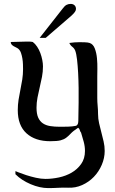

<svg xmlns="http://www.w3.org/2000/svg" viewBox="-20 -953 591 983"><path d="M35 -738Q55 -738 73.5 -739Q92 -740 112 -740Q121 -740 130 -740Q139 -740 148 -738Q160 -729 170 -714Q180 -699 186.5 -681.5Q193 -664 196.5 -646Q200 -628 200 -613Q200 -586 195 -559.5Q190 -533 183.5 -506.5Q177 -480 172 -453.5Q167 -427 167 -402Q167 -370 175.5 -351Q184 -332 199.5 -321.5Q215 -311 237 -307.5Q259 -304 286 -304Q307 -304 328 -304.5Q349 -305 370 -309Q377 -313 379 -320Q381 -327 381 -335Q381 -342 381.5 -367.5Q382 -393 382.5 -427.5Q383 -462 382.5 -502.5Q382 -543 380 -580Q378 -617 374.5 -647.5Q371 -678 365 -694Q360 -706 350 -713.5Q340 -721 335 -733Q348 -735 361 -736Q374 -737 387 -737Q397 -737 413.5 -736.5Q430 -736 439 -733Q457 -727 465.5 -704.5Q474 -682 476.5 -654.5Q479 -627 478.5 -600.5Q478 -574 478 -560V-452Q478 -431 480 -410.5Q482 -390 482 -369Q482 -345 487.5 -321.5Q493 -298 499 -275Q505 -252 510.5 -228.5Q516 -205 516 -180Q516 -144 501 -109Q486 -74 460.5 -47.5Q435 -21 400.5 -5.5Q366 10 328 8Q302 7 277.5 8.5Q253 10 227 10Q184 10 137 -10Q90 -30 59 -61V-77Q59 -77 75 -70.5Q91 -64 114 -56.5Q137 -49 163.5 -43Q190 -37 213 -37Q246 -37 281.5 -44.5Q317 -52 346.5 -69Q376 -86 395.5 -113.5Q415 -141 415 -180Q415 -204 408.5 -227.5Q402 -251 395 -274Q390 -280 388.5 -287Q387 -294 380 -299Q354 -282 342 -269Q330 -256 318.5 -247.5Q307 -239 290 -234.5Q273 -230 237 -230Q160 -230 115.5 -270.5Q71 -311 71 -389Q71 -416 75 -442Q79 -468 84.5 -494Q90 -520 94 -546Q98 -572 98 -599Q98 -610 97.5 -624.5Q97 -639 94.5 -654Q92 -669 87.5 -682Q83 -695 74 -703Q69 -707 62.5 -710Q56 -713 50 -716.5Q44 -720 39.5 -725Q35 -730 35 -738ZM346 -873 214 -759H183L300 -908Q311 -923 320.5 -928Q330 -933 342 -933Q354 -933 361.5 -926Q369 -919 369 -907Q369 -900 363.5 -892Q358 -884 346 -873Z"/></svg>

Font: Augsburger Schrift CAT
Style: Regular
Weight: 400
Designer: Peter Wiegel nach Roos&Junge Offenbach
Foundry: CAT-Fonts, Peter Wiegel
Version: Version 1.000